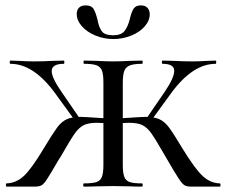

<svg xmlns="http://www.w3.org/2000/svg" viewBox="-20 -693 840 713"><path d="M589 -121Q557 -177 541.5 -198.5Q526 -220 508.5 -228.5Q491 -237 459 -237Q449 -237 415 -235L414 -253Q440 -255 450 -255Q508 -259 520 -259Q553 -259 572.5 -250Q592 -241 608.5 -218.5Q625 -196 658 -141Q704 -66 732.5 -39.5Q761 -13 796 -12Q799 -12 799 -6Q799 0 796 0H690Q673 0 664.5 -5.5Q656 -11 642.5 -31.5Q629 -52 589 -121ZM292 -12Q324 -12 338.5 -17Q353 -22 358.5 -36.5Q364 -51 364 -81V-387Q364 -417 358.5 -431Q353 -445 338.5 -450.5Q324 -456 293 -456Q290 -456 290 -462Q290 -468 293 -468L338 -467Q376 -465 399 -465Q424 -465 464 -467L507 -468Q510 -468 510 -462Q510 -456 507 -456Q477 -456 462 -450Q447 -444 441.5 -429.5Q436 -415 436 -385V-81Q436 -51 441.5 -36.5Q447 -22 461.5 -17Q476 -12 507 -12Q510 -12 510 -6Q510 0 507 0Q479 0 463 -1L399 -2L338 -1Q321 0 292 0Q289 0 289 -6Q289 -12 292 -12ZM519 -246 591 -351Q627 -404 627 -430Q627 -456 584 -456Q581 -456 581 -462Q581 -468 584 -468L624 -467Q662 -465 695 -465Q718 -465 750 -467L781 -468Q783 -468 783 -462Q783 -456 781 -456Q696 -456 617 -349L537 -239ZM4 -12Q40 -13 68.5 -39.5Q97 -66 142 -141Q175 -196 191.5 -218.5Q208 -241 227.5 -250Q247 -259 280 -259Q292 -259 350 -255Q360 -255 386 -253L385 -235Q351 -237 341 -237Q309 -237 291.5 -228.5Q274 -220 258.5 -198.5Q243 -177 211 -121Q208 -115 198 -100Q166 -45 154.5 -27.5Q143 -10 134.5 -5Q126 0 110 0H4Q2 0 2 -6Q2 -12 4 -12ZM19 -456Q16 -456 16 -462Q16 -468 19 -468L50 -467Q82 -465 106 -465Q140 -465 176 -467L217 -468Q219 -468 219 -462Q219 -456 217 -456Q172 -456 172 -429Q172 -404 209 -351L281 -246L263 -239L183 -349Q104 -456 19 -456ZM462 -622Q468 -648 476 -660.5Q484 -673 503 -673Q519 -673 527.5 -664Q536 -655 536 -640Q536 -616 517 -594.5Q498 -573 466.5 -560.5Q435 -548 401 -548Q366 -548 334.5 -561Q303 -574 284 -595.5Q265 -617 265 -641Q265 -656 273.5 -664.5Q282 -673 298 -673Q319 -673 327 -660.5Q335 -648 342 -620Q347 -592 358 -577Q369 -562 400 -562Q430 -562 442.5 -578Q455 -594 462 -622Z"/></svg>

Font: Cormorant SC Medium
Style: Regular
Weight: 500
Designer: Christian Thalmann (Catharsis Fonts)
Foundry: Catharsis Fonts
Version: Version 4.000